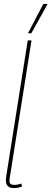

<svg xmlns="http://www.w3.org/2000/svg" viewBox="-20 -945 262 975"><path d="M121 -740H140L35 -76Q32 -57 30 -45Q28 -33 28 -25Q28 -19 30.5 -15Q33 -11 38.5 -8.5Q44 -6 54 -6Q60 -6 68.5 -7.5Q77 -9 88 -13L92 2Q82 6 71 8Q60 10 51 10Q29 10 19.5 0Q10 -10 10 -29Q10 -34 10.5 -40Q11 -46 12 -52ZM122 -776 200 -925H222L139 -776Z"/></svg>

Font: Georama ExtraCondensed Thin
Style: Italic
Weight: 100
Width: 2
Italic angle: -9°
Designer: Jean-Baptiste Levee
Foundry: Production Type
Version: Version 1.001